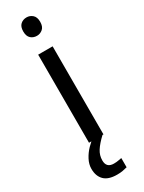

<svg xmlns="http://www.w3.org/2000/svg" viewBox="-249 -765 757 1012"><g transform="rotate(-30 129.0 -258.5)"><path d="M130 -737Q150 -737 165.5 -723.5Q181 -710 181 -681Q181 -652 165.5 -638.5Q150 -625 130 -625Q108 -625 93 -638.5Q78 -652 78 -681Q78 -710 93 -723.5Q108 -737 130 -737ZM173 -536V0H85V-536ZM99 116Q99 161 144 161Q161 161 172.5 158.5Q184 156 192 155V211Q178 215 163.5 217.5Q149 220 130 220Q77 220 52 195Q27 170 27 126Q27 98 41.5 70.5Q56 43 77.5 21Q99 -1 119 -15L167 0Q133 32 116 58.5Q99 85 99 116Z"/></g></svg>

Font: Apis
Style: Regular
Weight: 400
Designer: Monotype Design Team
Foundry: Monotype Imaging Inc.
Version: Version 2.000; build 0001